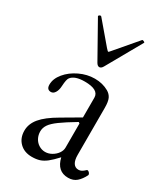

<svg xmlns="http://www.w3.org/2000/svg" viewBox="-173 -755 733 843"><g transform="rotate(30 193.0 -333.0)"><path d="M44.4 -72.8Q44.4 -106.9 69.3 -137Q94.2 -167 149.9 -199.2L238.3 -251V-351.1Q238.3 -391.6 167 -391.6Q116.2 -391.6 98.6 -368.2Q91.3 -359.4 89.4 -324.2Q88.4 -303.2 80.3 -290.3Q72.3 -277.3 60.1 -277.3Q38.6 -277.3 38.6 -302.7Q38.6 -332.5 62 -360.8Q85.4 -389.2 122.8 -407Q160.2 -424.8 199.2 -424.8Q238.8 -424.8 269.5 -407.2Q285.6 -397.9 293 -382.3Q300.3 -366.7 300.3 -335V-97.2Q300.3 -70.3 309.3 -56.2Q318.4 -42 335.4 -42Q343.8 -42 351.1 -45.9Q358.4 -49.8 368.2 -59.1Q371.1 -62 376 -59.3Q380.9 -56.6 383.8 -51.5Q386.7 -46.4 385.3 -43Q372.6 -17.6 356 -3.2Q339.4 11.2 313.5 11.2Q257.8 11.2 243.2 -51.8Q219.2 -25.9 202.4 -12.7Q185.5 0.5 168.9 5.9Q152.3 11.2 129.9 11.2Q91.3 11.2 67.9 -12Q44.4 -35.2 44.4 -72.8ZM169.4 -36.6Q186.5 -36.6 202.4 -45.7Q218.3 -54.7 228.3 -68.8Q238.3 -83 238.3 -98.1V-220.2L232.4 -224.6Q181.6 -194.3 155 -174.8Q128.4 -155.3 117.4 -139.2Q106.4 -123 106.4 -104.5Q106.4 -85.9 114.7 -70.3Q123 -54.7 137.7 -45.7Q152.3 -36.6 169.4 -36.6ZM172.9 -491.2 73.2 -668.5Q72.8 -668.9 72.8 -670.4Q72.8 -671.9 76.7 -674.8Q78.6 -676.8 82 -676.8Q85 -676.8 86.9 -674.3L177.2 -567.9Q187.5 -556.2 189.9 -556.2Q192.4 -556.2 201.7 -567.9L292.5 -674.3Q293.9 -676.3 296.4 -676.3Q296.9 -676.3 301.3 -674.8Q308.6 -671.9 306.6 -668.5L206.5 -491.2Q199.2 -478 189.5 -478Q185.1 -478 180.7 -481.4Q176.3 -484.9 172.9 -491.2Z"/></g></svg>

Font: JuniusX Light
Style: Regular
Weight: 300
Designer: Peter S. Baker
Foundry: Briery Creek Software
Version: Version 1.008